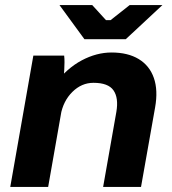

<svg xmlns="http://www.w3.org/2000/svg" viewBox="-20 -740 681 760"><path d="M112 -520H234Q235.4 -507 235.3 -493.3Q235.2 -479.6 234.4 -464.8Q233.8 -449.6 231.4 -423L241 -400.6L170.6 0H20.6ZM421.4 -532.2Q486.2 -532.2 529.1 -506.2Q572 -480.2 589 -431.5Q606 -382.8 594 -315L538.2 0H388.2L440.6 -297.2Q450 -352.6 429.2 -382.4Q408.4 -412.2 350 -412.2Q303 -412.2 266.6 -376.3Q230.2 -340.4 220.2 -284.4L195 -405Q244.6 -469.8 303.4 -501Q362.2 -532.2 421.4 -532.2ZM215.4 -720H345L399.6 -660.2H417.6L493.4 -720H623L477.8 -584.8H314.2Z"/></svg>

Font: Fixel Italic Variable Display Thin
Style: Italic
Weight: 100
Italic angle: -10°
Designer: AlfaBravo + MacPaw
Foundry: Kyrylo Tkachov, Marchela Mozhyna, Serhii Makarenko, Maria Weinstein, Zakhar Kryvoshyya
Version: Version 1.210;Glyphs 3.2 (3217)